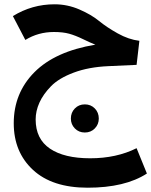

<svg xmlns="http://www.w3.org/2000/svg" viewBox="-20 -505 704 894"><path d="M616 185 664 303Q562 369 388 369Q223 369 133.5 286Q44 203 44 69Q44 -72 140.5 -169Q237 -266 424 -297Q403 -305 367 -322.5Q331 -340 302 -348Q273 -356 231 -356Q158 -356 98 -319L40 -430Q129 -485 234 -485Q294 -485 349.5 -461Q405 -437 441 -407.5Q477 -378 528 -349.5Q579 -321 629 -315L616 -203L485 -197Q393 -193 323.5 -167Q254 -141 217.5 -103.5Q181 -66 163.5 -27Q146 12 146 51Q146 142 212.5 187Q279 232 400 232Q522 232 616 185ZM310 47Q310 19 328.5 0Q347 -19 375 -19Q403 -19 421.5 0Q440 19 440 47Q440 74 421.5 93Q403 112 375 112Q347 112 328.5 93Q310 74 310 47Z"/></svg>

Font: FiraGO SemiBold
Style: Regular
Weight: 600
Designer: bBox Type
Foundry: bBox Type GmbH
Version: Version 1.001;PS 001.001;hotconv 1.0.88;makeotf.lib2.5.64775